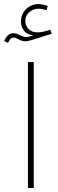

<svg xmlns="http://www.w3.org/2000/svg" viewBox="-37 -946 293 966"><path d="M185.5 -897.9 197.8 -895 203.1 -916.5 190.4 -919.9Q155.3 -930.7 127.7 -920.9Q100.1 -911.1 84.2 -888.7Q68.4 -866.2 68.4 -837.9Q68.4 -812.5 83.7 -791.7Q99.1 -771 130.9 -768.6Q123 -765.1 112.8 -762.5Q102.5 -759.8 93.3 -759.8Q85 -759.8 77.4 -762.9Q69.8 -766.1 62.5 -769.5Q55.2 -773.4 47.9 -776.1Q40.5 -778.8 32.2 -778.8Q12.2 -778.8 1.5 -767.1Q-9.3 -755.4 -16.6 -739.7L3.4 -730.5Q7.8 -740.2 14.2 -748.5Q20.5 -756.8 32.2 -756.8Q38.1 -756.8 43.7 -754.6Q49.3 -752.4 55.7 -748.5Q64.5 -743.7 72.8 -741Q81.1 -738.3 90.8 -738.3Q98.1 -738.3 106.4 -740.2Q114.7 -742.2 122.6 -744.6L222.7 -775.9L216.3 -796.4L200.7 -791.5Q189 -788.1 176.3 -785.6Q163.6 -783.2 152.3 -783.2Q121.1 -783.2 105.7 -801Q90.3 -818.8 90.3 -840.3Q90.3 -871.6 117.7 -890.4Q145 -909.2 185.5 -897.9ZM132.8 0V-633.8H103.5V0Z"/></svg>

Font: Estedad-FD-VF Thin
Style: Regular
Weight: 100
Designer: Amin Abedi
Version: Version 5.0